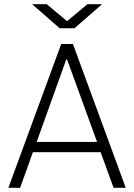

<svg xmlns="http://www.w3.org/2000/svg" viewBox="-20 -896 640 916"><path d="M20 0 272 -686H328L580 0H522L460 -170H137L76 0ZM443 -219 300 -612H296L155 -219ZM265 -761 133 -876H203L300 -795L397 -876H467L335 -761Z"/></svg>

Font: Chivo Mono Medium Thin
Style: Regular
Weight: 250
Monospace: yes
Version: Version 1.008